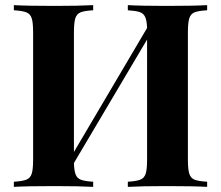

<svg xmlns="http://www.w3.org/2000/svg" viewBox="-20 -728 860 748"><path d="M712 -602V-106Q712 -68 717.5 -51Q723 -34 738 -28Q753 -22 787 -20V0Q736 -3 629 -3Q531 -3 478 0V-20Q511 -22 526.5 -28Q542 -34 547.5 -51Q553 -68 553 -106V-574L268 -93Q269 -62 275 -47.5Q281 -33 296 -27.5Q311 -22 343 -20V0Q289 -3 192 -3Q85 -3 34 0V-20Q67 -22 82.5 -28Q98 -34 103.5 -51Q109 -68 109 -106V-602Q109 -640 103.5 -657Q98 -674 82.5 -680Q67 -686 34 -688V-708Q85 -705 192 -705Q289 -705 343 -708V-688Q309 -686 294 -680Q279 -674 273.5 -657Q268 -640 268 -602V-136L553 -619Q552 -648 545.5 -662Q539 -676 524 -681Q509 -686 478 -688V-708Q530 -705 629 -705Q736 -705 787 -708V-688Q753 -686 738 -680Q723 -674 717.5 -657Q712 -640 712 -602Z"/></svg>

Font: Playfair Display SC
Style: Bold
Weight: 700
Designer: Claus Eggers Sørensen
Foundry: Claus Eggers Sørensen
Version: Version 1.200; ttfautohint (v1.6)